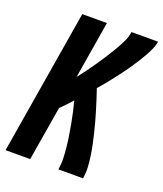

<svg xmlns="http://www.w3.org/2000/svg" viewBox="-136 -825 780 916"><g transform="rotate(20 254.0 -367.5)"><path d="M1 0 123 -735H248L200 -444Q218 -467 235 -490Q252 -513 268 -536.5Q284 -560 299.5 -584Q315 -608 329.5 -632.5Q344 -657 356.5 -682.5Q369 -708 373 -735H508Q504 -713 494.5 -692.5Q485 -672 473.5 -652Q462 -632 449.5 -612.5Q437 -593 424 -574Q411 -555 397 -536.5Q383 -518 368.5 -499.5Q354 -481 339.5 -463Q325 -445 309 -427Q318 -401 326 -375.5Q334 -350 342 -324Q350 -298 357 -272Q364 -246 370.5 -219.5Q377 -193 382.5 -166Q388 -139 392 -112Q396 -85 397.5 -56.5Q399 -28 394 0H269Q274 -29 273 -58Q272 -87 269 -115Q266 -143 261.5 -171Q257 -199 252 -226.5Q247 -254 241 -281Q235 -308 228 -335Q215 -320 200.5 -305Q186 -290 172 -276L126 0Z"/></g></svg>

Font: Iosevka Curly XBdObl
Style: Regular
Weight: 800
Italic angle: -9°
Monospace: yes
Designer: Belleve Invis
Foundry: Belleve Invis
Version: Version 11.1.0; ttfautohint (v1.8.3)